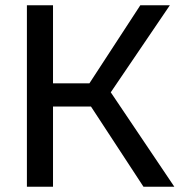

<svg xmlns="http://www.w3.org/2000/svg" viewBox="-20 -708 689 728"><path d="M82 -688H181V-392H319L512 -688H624L400 -358L641 0H524L325 -304H181V0H82Z"/></svg>

Font: Roundo Medium
Style: Regular
Weight: 500
Designer: Namrata Goyal (Gurmukhi), Shiva Nallaperumal (Latin)
Foundry: Indian Type Foundry
Version: Version 1.000;PS 1.0;hotconv 1.0.88;makeotf.lib2.5.647800